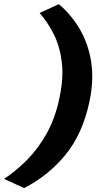

<svg xmlns="http://www.w3.org/2000/svg" viewBox="-67 -800 499 952"><path d="M52.5 132.5 -47 87Q10.5 49.5 65.5 -5.5Q120.5 -60.5 163.5 -136.5Q206.5 -212.5 227.5 -313Q242.5 -382.5 242.5 -441.5Q242.5 -467.5 239.5 -491.5Q230 -569.5 200 -629.5Q170 -689.5 129.5 -735.5L224.5 -779.5Q285.5 -728.5 328 -656.5Q370.5 -584.5 385 -494Q390.5 -459 390.5 -422Q390.5 -362 376.5 -296Q342.5 -135.5 256.8 -31.5Q171 72.5 52.5 132.5Z"/></svg>

Font: Heraclito
Style: Bold Italic
Weight: 700
Italic angle: -12°
Designer: Kostas Bartsokas (font) & Cristiano Sobral (main changes)
Foundry: Kostas Bartsokas (font) & Cristiano Sobral (main changes)
Version: Version 1.00;July 8, 2020;FontCreator 13.0.0.2655 64-bit